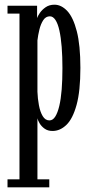

<svg xmlns="http://www.w3.org/2000/svg" viewBox="-20 -548 388 818"><path d="M12 250V216H63V-490H12V-523.5H138V-471Q140.5 -479 149.5 -492.5Q158.5 -506 174.2 -517Q190 -528 212 -528Q241.5 -528 266.8 -501Q292 -474 307.2 -414.8Q322.5 -355.5 322.5 -259Q322.5 -160 306.2 -101Q290 -42 263 -16Q236 10 204 10Q183.5 10 169.8 0Q156 -10 148.5 -23Q141 -36 139.5 -44V216H190V250ZM190.5 -35Q205 -35 215.2 -51Q225.5 -67 232.5 -96.2Q239.5 -125.5 242.8 -166.8Q246 -208 246 -257.5Q246 -307.5 242.8 -348.2Q239.5 -389 233 -418.2Q226.5 -447.5 216.2 -463Q206 -478.5 192.5 -478.5Q175 -478.5 164.2 -462Q153.5 -445.5 147.8 -421.8Q142 -398 139.5 -376V-157Q140.5 -128 145.8 -99.8Q151 -71.5 162 -53.2Q173 -35 190.5 -35Z"/></svg>

Font: Imbue Thin
Style: Regular
Weight: 400
Version: Version 1.102